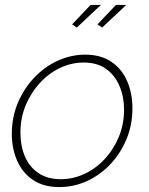

<svg xmlns="http://www.w3.org/2000/svg" viewBox="-20 -750 605 780"><path d="M221 10Q157 10 114 -19Q71 -48 49.5 -97.5Q28 -147 28 -206Q28 -274 52.5 -332Q77 -390 119 -434.5Q161 -479 215 -503.5Q269 -528 326 -528Q390 -528 433 -498.5Q476 -469 497 -419.5Q518 -370 518 -310Q518 -243 494 -185Q470 -127 428.5 -83Q387 -39 333.5 -14.5Q280 10 221 10ZM227 -22Q276 -22 322 -43Q368 -64 404.5 -103Q441 -142 462.5 -193.5Q484 -245 484 -304Q484 -357 465.5 -400.5Q447 -444 411 -470Q375 -496 320 -496Q271 -496 225 -474.5Q179 -453 142.5 -413.5Q106 -374 84.5 -322.5Q63 -271 63 -211Q63 -158 81 -115Q99 -72 136 -47Q173 -22 227 -22ZM292 -638 273 -651 348 -730H390ZM395 -638 376 -651 451 -730H493Z"/></svg>

Font: Raleway Thin ExtraLight
Style: Italic
Weight: 250
Italic angle: -12°
Version: Version 4.026